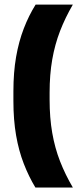

<svg xmlns="http://www.w3.org/2000/svg" viewBox="-20 -696 338 838"><path d="M196.5 -292V-261Q196.5 -182 208 -116Q219.5 -50 242.2 8.2Q265 66.5 298 122.5H134.5Q105.5 74.5 83.8 18.5Q62 -37.5 50.2 -105.2Q38.5 -173 38.5 -255V-297.5Q38.5 -380 50.2 -447.5Q62 -515 83.8 -571.5Q105.5 -628 135.5 -676H298Q265 -619.5 242.2 -560.8Q219.5 -502 208 -436.2Q196.5 -370.5 196.5 -292Z"/></svg>

Font: Anek Odia SemiCondensed ExtraBold
Style: Regular
Weight: 800
Width: 4
Designer: Yesha Goshar & Mahesh Sahu (Odia), Yesha Goshar (Latin)
Foundry: Ek Type
Version: Version 1.003